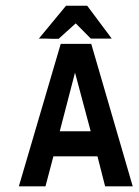

<svg xmlns="http://www.w3.org/2000/svg" viewBox="-20 -656 491 676"><path d="M373.5 -520H299.8L246.6 -573.7L186.5 -519.5H170.9H160.2L145.5 -520H116.7L212.4 -635.7H287.1ZM447.3 0H350.1L323.2 -105.5H168L140.1 0H46.4L193.8 -501.5H301.3ZM299.3 -193.8 244.1 -400.4 190.4 -193.8Z"/></svg>

Font: Keraleeyam
Style: Regular
Weight: 400
Designer: Hussain K. H.
Foundry: Swathanthra Malayalam Computing(SMC) http://smc.org.in
Version: Version 3.0.0+20221109